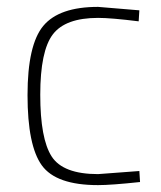

<svg xmlns="http://www.w3.org/2000/svg" viewBox="-20 -529 469 558"><path d="M265 -477Q170 -477 133.5 -429Q97 -381 97 -253.5Q97 -126 130 -74.5Q163 -23 265 -23L385 -32L387 0Q303 9 265 9Q143 9 101.5 -48.5Q60 -106 60 -252.5Q60 -399 106 -454Q152 -509 265 -509L385 -499L383 -467Q303 -477 265 -477Z"/></svg>

Font: Titillium Web ExtraLight
Style: Regular
Weight: 275
Version: Version 1.002;PS 57.000;hotconv 1.0.70;makeotf.lib2.5.55311